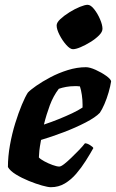

<svg xmlns="http://www.w3.org/2000/svg" viewBox="-20 -780 483 800"><path d="M192 0Q180 0 155 -7Q130 -14 100.5 -26Q71 -38 46.5 -53Q22 -68 13 -84Q13 -128 21.5 -175.5Q30 -223 43.5 -266.5Q57 -310 71 -343.5Q85 -377 96 -394Q106 -405 131 -422.5Q156 -440 190 -458Q224 -476 262.5 -488Q301 -500 338 -500Q354 -500 378.5 -489Q403 -478 422.5 -464Q442 -450 443 -441Q440 -421 432.5 -395Q425 -369 415 -346Q405 -323 396 -310Q378 -291 336.5 -269.5Q295 -248 245 -229Q195 -210 151 -197Q145 -164 144 -152.5Q143 -141 142 -124Q148 -117 164.5 -108Q181 -99 199 -92.5Q217 -86 227 -86Q234 -86 247.5 -96.5Q261 -107 277.5 -123Q294 -139 309.5 -155Q325 -171 334 -183Q343 -183 355 -175.5Q367 -168 369 -163Q355 -138 337 -109.5Q319 -81 297.5 -56Q276 -31 250 -15.5Q224 0 192 0ZM163 -261Q196 -272 225.5 -284Q255 -296 280.5 -308Q306 -320 324 -332Q324 -335 324 -338Q324 -341 324 -345Q324 -364 321 -384.5Q318 -405 313 -420Q307 -421 301.5 -421Q296 -421 290 -421Q273 -421 256 -418Q239 -415 225 -410Q202 -380 187.5 -341Q173 -302 163 -261ZM284 -575Q272 -575 256 -593Q240 -611 228 -634.5Q216 -658 216 -674Q216 -686 231.5 -700.5Q247 -715 269.5 -729Q292 -743 313 -751.5Q334 -760 345 -760Q358 -760 372.5 -741.5Q387 -723 397 -699.5Q407 -676 407 -660Q407 -647 392.5 -632.5Q378 -618 357 -605Q336 -592 316 -583.5Q296 -575 284 -575Z"/></svg>

Font: Texturina 12pt Black
Style: Italic
Weight: 900
Italic angle: -11°
Designer: Guillermo Torres Carreño
Foundry: Omnibus-Type
Version: Version 1.002